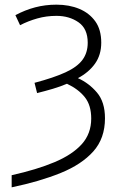

<svg xmlns="http://www.w3.org/2000/svg" viewBox="-20 -563 521 823"><path d="M30 188Q138 164 214 132Q290 100 330.5 55Q371 10 371 -55Q371 -112 343.5 -146.5Q316 -181 267 -204Q239 -192 207 -182.5Q175 -173 139 -164L128 -208Q211 -230 261 -253Q311 -276 333.5 -306.5Q356 -337 356 -380Q356 -440 316.5 -467.5Q277 -495 222 -495Q179 -495 140 -484Q101 -473 66 -455L46 -498Q87 -520 130.5 -531.5Q174 -543 222 -543Q277 -543 320 -525Q363 -507 388.5 -471.5Q414 -436 414 -380Q414 -328 387.5 -290.5Q361 -253 314 -228Q361 -207 395.5 -166.5Q430 -126 430 -56Q430 30 380 86Q330 142 240 178.5Q150 215 30 240Z"/></svg>

Font: Noto Sans Light
Style: Regular
Weight: 300
Designer: Monotype Design Team
Foundry: Monotype Imaging Inc.
Version: Version 2.007